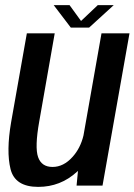

<svg xmlns="http://www.w3.org/2000/svg" viewBox="-20 -726 526 751"><path d="M279.5 0 285 -57.5Q283 -56 281 -54Q216.5 5 129.5 5Q38.5 5 21.2 -64.8Q4 -134.5 23.5 -248L85 -595.5H194L133.5 -251Q115.5 -150 129 -111.5Q142.5 -73 185.5 -73Q228.5 -73 263.5 -112Q294.5 -146 306.5 -196L377 -595.5H486.5L381 0ZM257 -618 190 -706H252L297 -644L362.5 -706H425L328.5 -618Z"/></svg>

Font: Anybody Medium
Style: Italic
Weight: 500
Italic angle: -10°
Designer: Tyler Finck
Foundry: Etcetera Type Company
Version: Version 1.010; ttfautohint (v1.8.3) -l 8 -r 50 -G 200 -x 14 